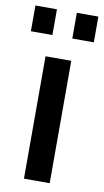

<svg xmlns="http://www.w3.org/2000/svg" viewBox="-97 -767 437 808"><g transform="rotate(10 121.5 -363.0)"><path d="M66 0V-523H176V0ZM-13 -616V-726H79V-616ZM164 -616V-726H256V-616Z"/></g></svg>

Font: Raleway SemiBold
Style: Regular
Weight: 600
Designer: Matt McInerney, Pablo Impallari, Rodrigo Fuenzalida
Foundry: Matt McInerney, Pablo Impallari, Rodrigo Fuenzalida
Version: Version 4.026